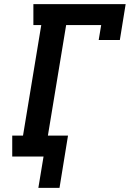

<svg xmlns="http://www.w3.org/2000/svg" viewBox="-20 -755 640 926"><path d="M165 151 190 0H39V-101H91L179 -634H141V-735H586L558 -562H456L468 -634H299L211 -101H308L267 151Z"/></svg>

Font: Iosevka Slab Extended
Style: Bold Italic
Weight: 700
Width: 7
Italic angle: -9°
Monospace: yes
Designer: Belleve Invis
Foundry: Belleve Invis
Version: Version 11.1.0; ttfautohint (v1.8.3)